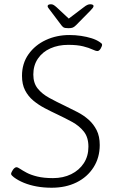

<svg xmlns="http://www.w3.org/2000/svg" viewBox="-20 -874 540 899"><path d="M222 5Q184 5 151.5 -1Q119 -7 92 -18Q65 -29 45 -44Q40 -48 36 -52Q32 -56 32 -60Q32 -63 34.5 -68.5Q37 -74 40.5 -79Q44 -84 48.5 -87.5Q53 -91 57 -91Q63 -91 74 -83.5Q85 -76 104.5 -65.5Q124 -55 154.5 -47.5Q185 -40 228 -40Q276 -40 313.5 -58.5Q351 -77 372.5 -110Q394 -143 394 -187Q394 -231 372.5 -258Q351 -285 318 -303Q285 -321 249 -338Q219 -352 189.5 -367.5Q160 -383 136 -403Q112 -423 97.5 -451Q83 -479 83 -519Q83 -577 113.5 -620Q144 -663 194.5 -686.5Q245 -710 305 -710Q333 -710 359.5 -706Q386 -702 408.5 -695Q431 -688 447 -677Q453 -673 455.5 -670.5Q458 -668 458 -664Q458 -661 456 -656Q454 -651 451 -646Q448 -641 444 -638Q440 -635 437 -635Q428 -635 412.5 -642.5Q397 -650 369.5 -657Q342 -664 299 -664Q253 -664 216 -647.5Q179 -631 157.5 -599.5Q136 -568 136 -525Q136 -485 156.5 -459.5Q177 -434 211 -415.5Q245 -397 285 -378Q314 -364 343 -349Q372 -334 395 -313.5Q418 -293 432.5 -264.5Q447 -236 447 -195Q447 -136 418 -90.5Q389 -45 338.5 -20Q288 5 222 5ZM402 -854Q409 -854 413.5 -852Q418 -850 418 -846Q418 -842 414.5 -837Q411 -832 403 -824L336 -756Q328 -748 321 -745Q314 -742 301 -742Q292 -742 286 -743Q280 -744 276.5 -746.5Q273 -749 268 -755L216 -824Q211 -831 207 -836Q203 -841 203 -845Q203 -850 207.5 -852Q212 -854 219 -854Q225 -854 230.5 -851Q236 -848 245 -840L302 -787L372 -840Q382 -848 389 -851Q396 -854 402 -854Z"/></svg>

Font: Asap ExtraLight
Style: Italic
Weight: 250
Italic angle: -6°
Version: Version 3.001